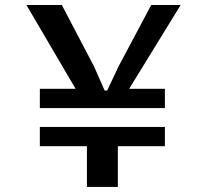

<svg xmlns="http://www.w3.org/2000/svg" viewBox="-20 -735 815 755"><path d="M487.8 -385.7H628.4V-310.1H136.7V-385.7H277.3L84 -715.3H223.1L349.1 -475.1L391.6 -378.9H401.4L446.3 -474.1L574.7 -715.3H690.4ZM443.4 -160.2V0H321.8V-160.2H136.7V-235.8H628.4V-160.2Z"/></svg>

Font: Proza Libre
Style: Medium
Weight: 500
Designer: Jasper de Waard
Foundry: Jasper de Waard
Version: Version 1.000; ttfautohint (v1.4.1.8-43bc)